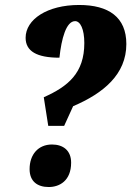

<svg xmlns="http://www.w3.org/2000/svg" viewBox="-20 -744 528 772"><path d="M156 -353 174 -238H238L274 -317C396 -369 488 -445 488 -567C488 -675 417 -724 298 -724C170 -724 83 -666 83 -592C83 -538 128 -512 219 -512C227 -588 246 -659 282 -659C303 -659 319 -627 319 -571C319 -451 255 -397 156 -353ZM176 8C219 8 266 -17 266 -90C266 -139 234 -163 189 -163C134 -163 99 -123 99 -64C99 -15 130 8 176 8Z"/></svg>

Font: Noto Serif ExtraCondensed Black
Style: Italic
Weight: 900
Width: 2
Italic angle: -12°
Designer: Monotype Design Team
Foundry: Monotype Imaging Inc.
Version: Version 2.014